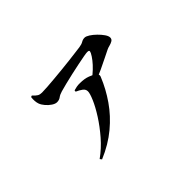

<svg xmlns="http://www.w3.org/2000/svg" viewBox="-99 -846 1199 1199"><g transform="rotate(-45 500.0 -246.5)"><path d="M209.1 -528 218.8 -531.6Q236.4 -512.8 247.7 -506.2Q259 -499.5 277.2 -499.5Q296.5 -499.5 326.7 -501.7Q357 -503.8 393.1 -507.1Q429.2 -510.3 466.9 -514.1Q504.5 -517.9 539.1 -522Q573.6 -526.1 600.5 -529.6Q627.5 -533.1 641.9 -534.9Q665.5 -538.3 678.6 -546.4Q691.7 -554.4 707.5 -554.4Q719.6 -554.4 738.6 -542.3Q757.5 -530.2 776.4 -511.7Q795.4 -493.2 808.5 -474.3Q821.6 -455.4 821.6 -441.5Q821.6 -427 809.2 -419.6Q796.8 -412.3 781.8 -408.7Q766.8 -405.1 757.1 -400.2Q736.4 -390.2 706 -375Q675.6 -359.8 639.8 -342.9Q604 -326.1 566 -310.2L554.2 -336.6Q579.9 -355.4 602.3 -376.6Q624.8 -397.9 641.3 -419.1Q657.9 -440.3 667 -458.3Q672.8 -470.8 669.9 -475Q667 -479.2 655.8 -479.2Q647 -479.2 622.1 -474.7Q597.2 -470.1 563.4 -463.2Q529.6 -456.4 493 -448.1Q456.5 -439.8 424 -431.8Q391.6 -423.8 370 -417.4Q348 -411.2 334.2 -400.8Q320.5 -390.4 301.4 -390.4Q286.5 -390.4 268.2 -402.4Q249.8 -414.5 234.7 -432.3Q219.5 -450.1 213.5 -467Q209.3 -478.7 208 -494.7Q206.7 -510.7 209.1 -528ZM429.5 -355.2 430.6 -365.6Q442.5 -369 456.2 -371.8Q470 -374.6 485.1 -374Q526.6 -374 555.5 -362.7Q584.4 -351.4 594.1 -343.4Q602.8 -336.4 606.7 -328.1Q610.5 -319.8 605.5 -308.8Q574.6 -232.5 526.1 -162.7Q477.7 -92.8 408.9 -35.6Q340.2 21.6 247.3 60.6L238 48.5Q292.5 9.4 337.5 -42.6Q382.5 -94.6 416 -147.2Q449.5 -199.8 467.5 -241.8Q485.6 -283.9 485.6 -302.2Q485.6 -320.6 469.3 -332.8Q453 -345 429.5 -355.2Z"/></g></svg>

Font: Source Han Serif JP VF
Style: Regular
Weight: 250
Designer: Ryoko NISHIZUKA 西塚涼子 (kana & ideographs); Frank Grießhammer (Latin, Greek & Cyrillic); Wenlong ZHANG 张文龙 (bopomofo); San
Foundry: Adobe
Version: Version 2.001;hotconv 1.1.0;makeotfexe 2.6.0